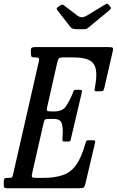

<svg xmlns="http://www.w3.org/2000/svg" viewBox="-60 -1000 620 1020"><path d="M171.5 -346 110.5 -78Q107 -62.5 111 -58.8Q115 -55 135 -55H168Q234 -55 276.5 -70.8Q319 -86.5 346.2 -126Q373.5 -165.5 393 -236Q396 -246.5 398.2 -250.8Q400.5 -255 415 -255H430Q441.5 -255 444.2 -252.8Q447 -250.5 445 -242L393.5 -23Q390 -8.5 384.8 -4.2Q379.5 0 361 0H-22Q-31 0 -35.5 -2.5Q-40 -5 -40 -15V-32Q-40 -46.5 -37 -50.8Q-34 -55 -20 -55H-16Q1.5 -55 4.2 -58.5Q7 -62 10 -76L146 -672.5Q149.5 -688 145.2 -691.5Q141 -695 126 -695H124Q110 -695 107 -699.5Q104 -704 104 -718V-734Q104 -745 111.2 -747.5Q118.5 -750 128 -750H511Q533 -750 537.8 -746.8Q542.5 -743.5 538.5 -726L495 -536Q491.5 -522 488.5 -518.5Q485.5 -515 468 -515H453.5Q441 -515 442 -521.8Q443 -528.5 444.5 -537Q456 -597 449.2 -631.5Q442.5 -666 414 -680.5Q385.5 -695 330 -695H280Q255.5 -695 251.8 -689.5Q248 -684 243.5 -665L190.5 -431Q187 -416 190.2 -412Q193.5 -408 213 -408H228Q271 -408 289.2 -433.8Q307.5 -459.5 325 -501Q328.5 -509.5 330.5 -516.2Q332.5 -523 344.5 -523H360Q373.5 -523 374.8 -519Q376 -515 373.5 -504L317.5 -266Q315.5 -256.5 314 -252.2Q312.5 -248 300 -248H284Q271.5 -248 271.5 -256Q271.5 -264 272 -273Q276 -314 269.2 -341Q262.5 -368 228 -368H200Q181.5 -368 178.2 -364.5Q175 -361 171.5 -346ZM311 -860.5 246.5 -943.5Q241.5 -950 241 -953.8Q240.5 -957.5 248.5 -963L259 -970Q268.5 -976.5 272 -975.5Q275.5 -974.5 283 -969L350 -918Q363 -908.5 374.5 -908.2Q386 -908 403 -918L498.5 -976Q507.5 -981.5 511 -980Q514.5 -978.5 519.5 -971.5L523.5 -967.5Q529 -961 529.5 -957Q530 -953 521.5 -946L414 -857Q407.5 -851.5 403 -848.2Q398.5 -845 386.5 -845H346.5Q331 -845 323.8 -849.2Q316.5 -853.5 311 -860.5Z"/></svg>

Font: Besley* Condensed
Style: Italic
Weight: 400
Width: 3
Italic angle: -13°
Designer: Owen Earl
Foundry: indestructible type*
Version: Version 3.000; ttfautohint (v1.8.3)